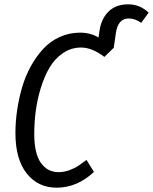

<svg xmlns="http://www.w3.org/2000/svg" viewBox="-20 -849 702 881"><path d="M567.9 -829.1Q622.1 -829.1 662.1 -791L627.9 -744.1Q600.1 -764.2 570.8 -764.2Q520 -764.2 511.2 -693.8L502 -629.9L459 -587.9Q402.8 -630.9 352.1 -630.9Q306.2 -630.9 268.8 -605.2Q231.4 -579.6 207.5 -539.1Q183.6 -498.5 167.2 -445.3Q150.9 -392.1 144 -339.1Q137.2 -286.1 137.2 -233.9Q137.2 -145 167.2 -102.1Q197.3 -59.1 249 -59.1Q274.4 -59.1 299.6 -68.6Q324.7 -78.1 338.1 -87.2Q351.6 -96.2 377 -115.2L411.1 -60.1Q333.5 12.2 240.2 12.2Q154.3 12.2 102.5 -53.2Q50.8 -118.7 50.8 -237.8Q50.8 -290 58.6 -343.3Q66.4 -396.5 81.5 -448.5Q96.7 -500.5 121.6 -545.4Q146.5 -590.3 178.5 -625Q210.4 -659.7 254.2 -679.4Q297.9 -699.2 348.1 -699.2Q395.5 -699.2 432.1 -676.8L437 -710.9Q445.8 -765.1 479.2 -797.1Q512.7 -829.1 567.9 -829.1Z"/></svg>

Font: Fira Sans Compressed Book
Style: Italic
Weight: 350
Width: 3
Italic angle: -8°
Designer: Carrois Corporate & Edenspiekermann AG
Foundry: Carrois Corporate GbR & Edenspiekermann AG
Version: Version 4.203;PS 004.203;hotconv 1.0.88;makeotf.lib2.5.64775